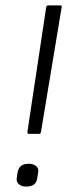

<svg xmlns="http://www.w3.org/2000/svg" viewBox="-20 -675 252 707"><path d="M87 -182Q80 -182 81 -190L150 -648Q151 -655 157 -655H202Q209 -655 207 -648L131 -190Q130 -182 123 -182ZM76 12Q59 12 49 3Q39 -6 42 -22L45 -41Q48 -57 58 -64.5Q68 -72 86 -72Q104 -72 114 -62.5Q124 -53 120 -37L117 -19Q115 -3 105 4.5Q95 12 76 12Z"/></svg>

Font: Sofia Sans Light
Style: Italic
Weight: 300
Italic angle: -9°
Version: Version 4.100-B